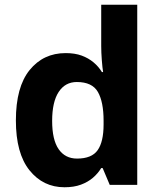

<svg xmlns="http://www.w3.org/2000/svg" viewBox="-20 -780 672 810"><path d="M252 10Q162 10 104.5 -61.5Q47 -133 47 -272Q47 -413 105 -484.5Q163 -556 257 -556Q296 -556 324.5 -545.5Q353 -535 374.5 -517Q396 -499 410 -476H415Q412 -494 409.5 -526.5Q407 -559 407 -586V-760H559V0H443L413 -71H407Q393 -48 372 -30Q351 -12 321.5 -1Q292 10 252 10ZM305 -111Q367 -111 392 -146.5Q417 -182 417 -255V-271Q417 -350 393 -392Q369 -434 304 -434Q255 -434 227.5 -392Q200 -350 200 -270Q200 -190 227.5 -150.5Q255 -111 305 -111Z"/></svg>

Font: Noto Sans Lao UI
Style: Regular
Weight: 400
Designer: Monotype Design Team
Foundry: Monotype Imaging Inc.
Version: Version 2.000